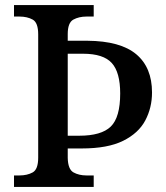

<svg xmlns="http://www.w3.org/2000/svg" viewBox="-20 -734 653 754"><path d="M35 0V-45H56Q87 -45 108.5 -57Q130 -69 130 -115V-599Q130 -645 108.5 -657Q87 -669 56 -669H35V-714H348V-669H320Q290 -669 268 -657Q246 -645 246 -600V-574H323Q453 -573 515 -521Q577 -469 577 -371Q577 -311 550.5 -261Q524 -211 463.5 -181Q403 -151 301 -151H246V-114Q247 -69 268.5 -57Q290 -45 320 -45H348V0ZM291 -201Q378 -201 415 -237Q452 -273 452 -367Q452 -450 419 -486.5Q386 -523 306 -523H246V-201Z"/></svg>

Font: Noto Serif Hentaigana Medium
Style: Regular
Weight: 500
Designer: Kazuhiro Yamada
Foundry: nipponia
Version: Version 1.000; ttfautohint (v1.8.4.7-5d5b)